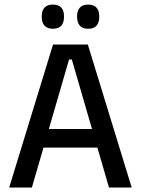

<svg xmlns="http://www.w3.org/2000/svg" viewBox="-20 -838 630 858"><path d="M122.5 0H21L217 -639H372.5L568.5 0H467L301 -572H288.5ZM439.5 -178.5H149V-261.5H439.5ZM216 -709.5Q191.5 -709.5 179 -723.2Q166.5 -737 166.5 -762V-765.5Q166.5 -790.5 179 -804Q191.5 -817.5 216 -817.5Q241.5 -817.5 253.8 -804Q266 -790.5 266 -765.5V-762Q266 -737 253.8 -723.2Q241.5 -709.5 216 -709.5ZM374 -709.5Q349 -709.5 336.8 -723.2Q324.5 -737 324.5 -762V-765.5Q324.5 -790.5 336.8 -804Q349 -817.5 374 -817.5Q399 -817.5 411.2 -804Q423.5 -790.5 423.5 -765.5V-762Q423.5 -737 411.2 -723.2Q399 -709.5 374 -709.5Z"/></svg>

Font: Anek Malayalam Medium Medium
Style: Regular
Weight: 500
Version: Version 1.003